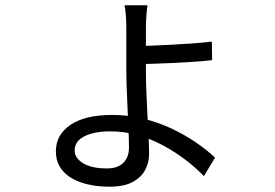

<svg xmlns="http://www.w3.org/2000/svg" viewBox="-20 -641 1040 725"><path d="M537 -621Q535 -610 533 -585Q531 -560 531 -539Q531 -523 531 -494Q531 -465 531 -433Q531 -401 531 -374Q531 -342 532.5 -299Q534 -256 536.5 -210.5Q539 -165 541 -125Q543 -85 543 -59Q543 -27 528 1Q513 29 480.5 46.5Q448 64 392 64Q334 64 288 48.5Q242 33 216.5 3.5Q191 -26 191 -70Q191 -132 246 -169.5Q301 -207 404 -207Q467 -207 524 -192.5Q581 -178 631 -154Q681 -130 721.5 -102Q762 -74 792 -46L750 24Q720 -7 681 -37Q642 -67 596.5 -91.5Q551 -116 500.5 -130.5Q450 -145 396 -145Q336 -145 299 -126.5Q262 -108 262 -73Q262 -44 294 -24.5Q326 -5 384 -5Q425 -5 446 -26.5Q467 -48 467 -83Q467 -109 465.5 -145.5Q464 -182 462 -223.5Q460 -265 458.5 -306Q457 -347 457 -379Q457 -400 457 -431Q457 -462 457 -491.5Q457 -521 457 -538Q457 -561 455 -585.5Q453 -610 450 -621ZM495 -467Q515 -467 549.5 -468.5Q584 -470 625 -472Q666 -474 707 -477Q748 -480 780 -484L781 -414Q750 -410 709.5 -407.5Q669 -405 627.5 -403Q586 -401 551.5 -400Q517 -399 495 -399Z"/></svg>

Font: Farlight84_Sys_V01
Style: Regular
Weight: 400
Designer: Ryoko NISHIZUKA  (kana, bopomofo & ideographs); Paul D. Hunt (Latin, Greek & Cyrillic); Sandoll Communications , Soo-you
Foundry: Adobe
Version: Version 2.004;October 29, 2024;FontCreator 14.0.0.2814 64-bi